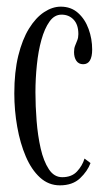

<svg xmlns="http://www.w3.org/2000/svg" viewBox="-20 -547 323 577"><path d="M160 10Q126 10 100.2 -13.5Q74.5 -37 57.5 -76.8Q40.5 -116.5 31.8 -165.8Q23 -215 23 -266.5Q23 -331 35 -379.8Q47 -428.5 67.2 -461.2Q87.5 -494 112.5 -510.5Q137.5 -527 162.5 -527Q193.5 -527 214.5 -508.2Q235.5 -489.5 246.2 -460Q257 -430.5 257 -398Q257 -376.5 250.2 -365.2Q243.5 -354 230 -354Q216.5 -354 209.5 -364.2Q202.5 -374.5 202.5 -390.5Q202.5 -402 205.8 -409.8Q209 -417.5 212.2 -425.8Q215.5 -434 215.5 -444.5Q215.5 -473 201.2 -488Q187 -503 165 -503Q143.5 -503 128.8 -482.2Q114 -461.5 104.5 -427.5Q95 -393.5 90.8 -352Q86.5 -310.5 86.5 -269.5Q86.5 -228.5 90 -184Q93.5 -139.5 102.2 -101Q111 -62.5 126.8 -38.5Q142.5 -14.5 167 -14.5Q195.5 -14.5 211.5 -31.8Q227.5 -49 234 -70.5L252 -57Q243 -32.5 220.5 -11.2Q198 10 160 10Z"/></svg>

Font: Imbue 48pt Light
Style: Regular
Weight: 300
Designer: Tyler Finck
Foundry: Etcetera Type Company
Version: Version 1.102